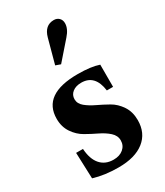

<svg xmlns="http://www.w3.org/2000/svg" viewBox="-213 -945 895 1042"><g transform="rotate(-30 234.5 -424.5)"><path d="M271 -540Q354 -540 403 -523V-384H364Q350 -490 264 -490Q230 -490 209 -473.5Q188 -457 188 -430Q188 -402 213 -381.5Q238 -361 273 -344.5Q308 -328 343.5 -308Q379 -288 404 -250.5Q429 -213 429 -161Q429 -80 372 -35Q315 10 212 10Q124 10 56 -11L50 -174H93Q97 -109 127 -74.5Q157 -40 209 -40Q247 -40 270.5 -60Q294 -80 294 -112Q294 -142 269 -164.5Q244 -187 208.5 -204Q173 -221 137 -241.5Q101 -262 76 -299Q51 -336 51 -386Q51 -540 271 -540ZM220 -631 189 -642 230 -793Q248 -859 305 -859Q325 -859 337.5 -846.5Q350 -834 350 -814Q350 -779 317 -742Z"/></g></svg>

Font: Libre Caslon Text
Style: Bold
Weight: 700
Designer: Pablo Impallari, Rodrigo Fuenzalida
Foundry: Pablo Impallari, Rodrigo Fuenzalida
Version: Version 1.002